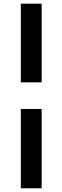

<svg xmlns="http://www.w3.org/2000/svg" viewBox="-20 -785 337 1040"><path d="M92.8 -765.1H205.6V-338.9H92.8ZM92.8 -194.8H205.6V234.9H92.8Z"/></svg>

Font: Selawik Semibold
Style: Regular
Weight: 600
Designer: Aaron Bell
Foundry: Microsoft Corporation
Version: Version 1.01